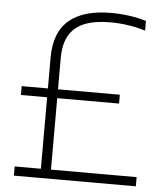

<svg xmlns="http://www.w3.org/2000/svg" viewBox="-53 -796 722 843"><g transform="rotate(5 308.0 -374.5)"><path d="M155 -19V-530.5Q155 -642.5 218.5 -695.8Q282 -749 403 -749Q442.5 -749 483 -743.5Q523.5 -738 558 -727V-684.5Q519 -696.5 480.2 -702Q441.5 -707.5 402.5 -707.5Q336 -707.5 291 -690Q246 -672.5 222.8 -633.8Q199.5 -595 199.5 -531V-19ZM39.5 0V-40.5H577V0ZM39.5 -355.5V-394.5H472V-355.5Z"/></g></svg>

Font: Encode Sans Condensed Thin ExtraLight
Style: Regular
Weight: 250
Version: Version 3.002